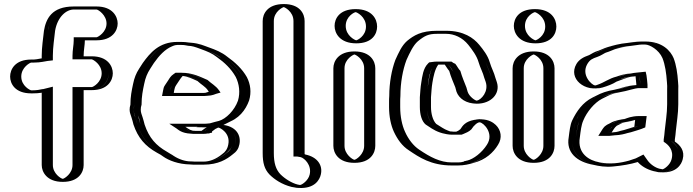

<svg xmlns="http://www.w3.org/2000/svg" viewBox="-20 -787 3423 948"><path d="M134 -326H141C161 -326 182 -328 199 -332C201 -332 203 -332 206 -333V28C206 73 245 111 290 111C335 111 373 73 373 28V-342H433C478 -342 517 -381 517 -426C517 -471 478 -509 433 -509H373V-512C373 -539 379 -564 379 -588H457C502 -588 541 -626 541 -671C541 -716 502 -755 457 -755H344C266 -755 228 -702 217 -636C213 -597 206 -555 206 -512V-501C186 -499 167 -493 147 -493H134C88 -493 50 -454 50 -409C50 -364 88 -326 134 -326ZM141 -341H134C96 -341 65 -372 65 -409C65 -446 97 -478 134 -478H147C170 -478 189 -484 208 -486L221 -488V-512C221 -553 228 -595 232 -634C243 -696 276 -740 344 -740H457C493 -740 526 -707 526 -671C526 -635 494 -603 457 -603H364V-588C364 -566 358 -541 358 -512V-494H433C470 -494 502 -462 502 -425C502 -388 470 -357 433 -357H358V28C358 65 327 96 290 96C253 96 221 64 221 28V-352L202 -348C200 -348 199 -347 199 -347H197C181 -343 161 -341 141 -341ZM197 -347H199C199 -347 200 -348 202 -348L221 -352V28C221 64 253 96 290 96C327 96 358 65 358 28V-357H433C470 -357 502 -388 502 -425C502 -462 470 -494 433 -494H358V-512C358 -541 364 -566 364 -588V-603H457C494 -603 526 -635 526 -671C526 -707 493 -740 457 -740H344C276 -740 243 -696 232 -634C228 -595 221 -553 221 -512V-488L208 -486C189 -484 170 -478 147 -478H134C97 -478 65 -446 65 -409C65 -372 96 -341 134 -341H141C161 -341 181 -343 197 -347ZM141 -326H134C88 -326 50 -364 50 -409C50 -454 88 -493 134 -493H147C167 -493 185 -499 206 -501V-512C206 -555 213 -598 217 -636C228 -703 267 -755 344 -755H457C502 -755 541 -716 541 -671C541 -626 502 -588 457 -588H379C379 -564 373 -539 373 -512V-509H433C478 -509 517 -470 517 -425C517 -380 478 -342 433 -342H373V28C373 73 335 111 290 111C245 111 206 73 206 28V-333C203 -332 201 -332 199 -332C184 -328 161 -326 141 -326ZM141 -341H134C130 -341 85 -362 85 -409C85 -455 129 -478 134 -478H147C182 -478 204 -485 215 -486L241 -489V-512C241 -554 248 -596 252 -635C264 -705 308 -740 344 -740H457C466 -739 506 -712 506 -671C506 -628 464 -604 457 -603H344V-588C344 -565 338 -540 338 -512V-494H433C440 -493 482 -469 482 -425C482 -381 440 -357 433 -357H338V28C338 70 298 95 290 96C281 95 241 70 241 28V-359L193 -347H190C176 -344 161 -341 141 -341ZM141 -326C156 -326 174 -327 186 -329V28C186 62 211 111 290 111C369 111 393 63 393 28V-342H433C512 -342 537 -390 537 -425C537 -460 512 -509 433 -509H393V-512C393 -540 399 -565 399 -588H457C536 -588 561 -637 561 -671C561 -705 536 -755 457 -755H344C235 -755 207 -694 197 -635C193 -596 186 -554 186 -512V-499C165 -495 154 -493 147 -493H134C54 -493 30 -444 30 -409C30 -374 54 -326 134 -326Z M904 -410C894 -411 882 -413 872 -413H866C858 -408 850 -395 845 -387L829 -363C823 -354 823 -350 820 -338L818 -328H976C984 -328 991 -328 998 -329C1009 -329 1018 -333 1028 -336C1015 -356 993 -366 976 -383C954 -392 931 -403 907 -409C906 -410 905 -410 904 -410ZM1026 -164 1014 -158C1007 -152 1001 -149 993 -143C992 -143 992 -143 992 -142C989 -141 986 -141 984 -141H943C940 -141 934 -141 927 -142C905 -142 894 -152 880 -161H976C994 -161 1010 -162 1026 -164ZM1060 -172C1110 -171 1154 -128 1142 -72C1137 -49 1126 -32 1107 -19C1078 5 1039 26 985 26H943C938 26 931 26 922 25C866 25 829 3 794 -18L776 -29C718 -61 682 -102 659 -170C656 -182 653 -193 649 -206C643 -219 640 -232 640 -245C640 -254 641 -262 644 -271C644 -311 650 -341 657 -374C663 -405 673 -428 688 -452L706 -480C732 -517 761 -551 804 -569C821 -576 838 -580 855 -580H875C884 -580 894 -579 903 -578L917 -576C948 -574 969 -565 994 -556C1027 -544 1055 -533 1081 -512C1120 -484 1154 -453 1178 -410C1196 -375 1203 -330 1190 -288C1173 -239 1132 -193 1081 -178ZM985 -396C1002 -379 1024 -368 1040 -344L1052 -327L1032 -322C1023 -319 1014 -314 999 -314C993 -313 984 -313 976 -313H800L805 -341C807 -352 810 -360 817 -371L832 -395C838 -405 848 -419 861 -428H872C917 -428 952 -410 985 -396ZM1024 -179 1111 -190 1022 -145C1017 -141 1013 -139 1007 -135V-130L995 -127C991 -126 988 -126 984 -126H943C939 -126 934 -126 926 -127C900 -127 884 -141 872 -149L830 -176H976C993 -176 1009 -177 1024 -179ZM923 10H922C879 10 842 -4 816 -21C810 -25 806 -28 801 -31L784 -42C729 -73 694 -110 673 -174C670 -187 667 -197 663 -210C660 -222 655 -232 655 -245C655 -253 657 -261 659 -269V-271C659 -310 665 -338 672 -371C678 -401 686 -422 701 -444L718 -472C744 -509 771 -539 810 -555C825 -562 840 -565 855 -565H875C884 -565 892 -564 901 -563L915 -561C943 -559 963 -551 989 -542C1022 -530 1048 -520 1072 -500C1110 -473 1143 -443 1165 -403C1181 -370 1187 -331 1176 -293C1159 -247 1122 -205 1077 -192C1037 -181 996 -170 956 -159L1060 -157C1105 -156 1136 -119 1127 -75C1123 -55 1114 -42 1098 -31C1070 -8 1035 11 985 11H943C938 11 931 11 923 10ZM907 -425C893 -426 886 -428 872 -428H861C848 -419 838 -405 832 -395L817 -371C810 -360 807 -352 805 -341L800 -313H976C984 -313 993 -313 999 -314C1014 -314 1023 -319 1032 -322L1052 -327L1040 -344C1023 -369 1000 -381 985 -396C963 -405 939 -416 913 -423C908 -425 907 -425 907 -425ZM1024 -179C1009 -177 993 -176 976 -176H830L872 -149C884 -141 900 -127 926 -127C934 -126 939 -126 943 -126H984C988 -126 991 -126 995 -127L1007 -130V-135C1013 -139 1017 -141 1022 -145L1111 -190ZM655 -245C655 -234 658 -223 663 -212C669 -200 670 -187 673 -174C694 -110 729 -73 784 -42L801 -31C806 -28 810 -25 816 -21C842 -4 879 10 922 10H923C931 11 938 11 943 11H985C1035 11 1069 -8 1097 -31C1112 -44 1123 -54 1127 -75C1136 -119 1105 -156 1060 -157L956 -159C996 -170 1037 -181 1077 -192C1122 -205 1159 -247 1176 -293C1187 -331 1181 -370 1165 -403C1143 -442 1110 -473 1072 -500C1046 -519 1023 -530 989 -542C963 -551 943 -559 915 -561L901 -563C892 -564 884 -565 875 -565H855C840 -565 825 -562 810 -555C771 -539 744 -509 718 -472L701 -444C686 -422 678 -401 672 -371C665 -338 659 -310 659 -271V-269C657 -261 655 -253 655 -245ZM976 -328H818L820 -338C822 -349 823 -355 829 -363L845 -387C850 -395 857 -406 866 -413H872C884 -413 892 -411 906 -410L908 -409C932 -403 954 -392 976 -383C996 -364 1015 -355 1028 -336C1010 -330 999 -328 976 -328ZM943 -141H984C986 -141 988 -141 992 -142C993 -142 991 -143 992 -143C1000 -148 1008 -153 1014 -158L1026 -164C1010 -162 994 -161 976 -161H880C893 -152 906 -142 927 -142C935 -142 939 -141 943 -141ZM922 25C932 26 937 26 943 26H985C1039 26 1079 5 1107 -19C1126 -32 1137 -49 1142 -72C1153 -128 1112 -170 1060 -172L1081 -178C1132 -193 1172 -238 1190 -288C1205 -329 1195 -375 1178 -410C1154 -452 1119 -485 1081 -512C1054 -534 1027 -544 994 -556C969 -565 947 -574 917 -576L903 -578C894 -579 884 -580 875 -580H855C838 -580 821 -576 804 -569C761 -551 733 -517 706 -480L688 -452C672 -428 663 -405 657 -374C650 -341 644 -311 644 -271C642 -263 640 -254 640 -245C640 -228 646 -216 649 -206C653 -192 656 -183 659 -170C682 -103 718 -61 776 -29L794 -18C799 -15 802 -13 808 -9C835 10 876 25 922 25ZM872 -428H847L837 -421C823 -412 816 -399 811 -391L795 -367C788 -357 787 -350 785 -339L780 -313H976C985 -313 996 -313 1003 -314C1031 -315 1043 -323 1048 -324L1069 -330L1062 -340C1046 -364 1021 -376 1005 -392C967 -408 932 -428 872 -428ZM1027 -138C1032 -141 1037 -146 1043 -150L1129 -193L1016 -178C1004 -176 991 -176 976 -176H816L851 -153C860 -147 876 -129 923 -127C930 -126 936 -126 943 -126H984C993 -126 1000 -127 1005 -128H1013L1016 -130L1027 -132ZM925 10H922C895 10 864 0 838 -17C833 -21 827 -24 822 -27L804 -38C751 -68 716 -106 694 -172C691 -185 688 -195 684 -208C680 -221 675 -231 675 -245C675 -253 676 -262 679 -270V-271C679 -311 685 -340 692 -373C698 -403 707 -425 722 -448L740 -476C766 -513 795 -544 829 -558C842 -564 850 -565 855 -565H875C880 -565 886 -565 892 -564L909 -561C929 -560 942 -556 971 -545C1004 -533 1027 -524 1051 -505C1089 -478 1121 -448 1144 -407C1161 -373 1167 -330 1155 -290C1138 -242 1096 -200 1061 -190C1055 -188 1048 -187 1041 -185L949 -159L1058 -157C1066 -157 1119 -130 1107 -73C1103 -51 1092 -36 1077 -26C1048 -2 1016 11 985 11H943C941 11 931 10 925 10ZM955 -387C975 -368 994 -360 1007 -340L1011 -334C993 -328 996 -328 976 -328H838L840 -340C842 -351 844 -358 850 -367L866 -391C870 -397 876 -406 882 -412C909 -409 930 -398 955 -387ZM895 -161H976C988 -161 1000 -161 1010 -162L993 -154C988 -150 982 -146 975 -141H943C924 -141 915 -147 895 -161ZM919 25C930 26 935 26 943 26H985C1058 26 1100 -1 1128 -24C1148 -38 1158 -53 1162 -74C1171 -117 1149 -167 1067 -172C1077 -175 1088 -177 1097 -180C1159 -198 1193 -244 1210 -291C1222 -331 1217 -371 1199 -406C1176 -447 1140 -480 1102 -507C1075 -529 1045 -541 1011 -553C988 -561 964 -573 924 -576L912 -577C900 -579 888 -580 875 -580H855C766 -580 721 -526 685 -476L667 -448C652 -425 643 -402 637 -372C630 -339 624 -310 624 -271V-270C621 -261 620 -253 620 -245C620 -230 626 -219 629 -208C633 -195 636 -186 639 -172C661 -107 696 -66 755 -33L773 -23C778 -20 780 -18 786 -14C813 5 860 24 919 25Z M1297 -683C1297 -729 1335 -767 1381 -767C1427 -767 1464 -729 1464 -683V-29C1466 -29 1470 -27 1471 -26L1481 -24C1520 -15 1556 26 1544 76C1535 114 1494 151 1444 139L1433 137C1394 127 1357 104 1333 80C1308 53 1297 19 1297 -31ZM1312 -683C1312 -721 1344 -752 1381 -752C1418 -752 1449 -721 1449 -683V-14H1462C1465 -13 1463 -13 1466 -12L1478 -9C1510 -1 1539 32 1529 73C1521 105 1487 134 1447 124L1436 122C1400 113 1366 92 1344 70C1322 47 1312 17 1312 -31ZM1312 -683V-31C1312 17 1322 47 1344 70C1366 92 1400 113 1436 122L1447 124C1487 134 1521 105 1529 73C1539 32 1510 -1 1478 -9L1466 -12C1463 -13 1465 -12 1462 -14H1449V-683C1449 -721 1418 -752 1381 -752C1344 -752 1312 -721 1312 -683ZM1297 -683V-31C1297 19 1308 53 1333 80C1357 104 1393 127 1433 137L1444 139C1495 151 1535 115 1544 76C1556 26 1520 -15 1481 -24L1471 -26C1470 -26 1466 -28 1465 -29H1464V-683C1464 -729 1427 -767 1381 -767C1335 -767 1297 -729 1297 -683ZM1332 -683C1332 -731 1378 -752 1381 -752C1384 -752 1429 -731 1429 -683V-14H1448L1465 -11C1483 -6 1520 28 1509 75C1502 105 1471 125 1463 126H1459L1449 124C1421 117 1387 96 1365 74C1342 50 1332 18 1332 -31ZM1277 -683V-31C1277 18 1286 49 1311 75C1335 99 1372 124 1420 136L1432 138C1440 140 1448 141 1456 141C1534 145 1558 101 1564 75C1575 29 1547 -12 1488 -24L1484 -26V-683C1484 -719 1461 -767 1381 -767C1301 -767 1277 -719 1277 -683Z M1646 -450V-67C1646 -22 1685 17 1730 17C1775 17 1813 -22 1813 -67V-450C1813 -495 1775 -533 1730 -533C1685 -533 1646 -495 1646 -450ZM1652 -659C1652 -612 1692 -573 1739 -573C1785 -573 1822 -610 1822 -656C1822 -703 1783 -742 1736 -742C1690 -742 1652 -705 1652 -659ZM1661 -450C1661 -487 1693 -518 1730 -518C1767 -518 1798 -487 1798 -450V-67C1798 -30 1767 2 1730 2C1693 2 1661 -30 1661 -67ZM1667 -659C1667 -697 1698 -727 1736 -727C1775 -727 1807 -695 1807 -656C1807 -618 1777 -588 1739 -588C1700 -588 1667 -621 1667 -659ZM1661 -450V-67C1661 -30 1693 2 1730 2C1767 2 1798 -30 1798 -67V-450C1798 -487 1767 -518 1730 -518C1693 -518 1661 -487 1661 -450ZM1667 -659C1667 -621 1700 -588 1739 -588C1777 -588 1807 -618 1807 -656C1807 -695 1775 -727 1736 -727C1698 -727 1667 -697 1667 -659ZM1646 -450C1646 -495 1685 -533 1730 -533C1775 -533 1813 -495 1813 -450V-67C1813 -22 1775 17 1730 17C1685 17 1646 -22 1646 -67ZM1652 -659C1652 -705 1690 -742 1736 -742C1783 -742 1822 -703 1822 -656C1822 -610 1785 -573 1739 -573C1692 -573 1652 -612 1652 -659ZM1681 -450C1681 -496 1726 -518 1730 -518C1734 -518 1778 -496 1778 -450V-67C1778 -25 1739 1 1730 2C1721 1 1681 -25 1681 -67ZM1687 -659C1687 -707 1731 -727 1736 -727C1741 -727 1787 -705 1787 -656C1787 -608 1743 -588 1739 -588C1734 -588 1687 -610 1687 -659ZM1626 -450V-67C1626 -32 1650 17 1730 17C1810 17 1833 -32 1833 -67V-450C1833 -485 1809 -533 1730 -533C1651 -533 1626 -485 1626 -450ZM1632 -659C1632 -623 1658 -573 1739 -573C1819 -573 1842 -620 1842 -656C1842 -693 1817 -742 1736 -742C1656 -742 1632 -695 1632 -659Z M2297 21C2281 27 2262 30 2241 30H2211C2128 30 2072 -6 2021 -40C1987 -61 1963 -96 1946 -133C1931 -166 1921 -211 1921 -258V-283C1921 -293 1921 -303 1922 -313C1922 -380 1934 -444 1953 -494C1969 -529 1985 -566 2012 -590C2046 -617 2076 -635 2138 -635H2183C2248 -635 2295 -607 2325 -571C2345 -547 2368 -516 2378 -482C2386 -456 2400 -430 2406 -405L2413 -385C2430 -334 2395 -291 2360 -279C2310 -262 2266 -297 2254 -332L2248 -353C2238 -378 2227 -405 2219 -433C2206 -446 2205 -460 2190 -468H2138C2134 -468 2130 -468 2125 -467C2106 -448 2100 -409 2095 -378C2091 -356 2090 -330 2088 -307V-259C2088 -227 2096 -196 2112 -180C2132 -168 2151 -152 2173 -145L2185 -141C2191 -139 2198 -138 2206 -138C2208 -137 2210 -137 2211 -137H2244C2256 -142 2266 -145 2274 -153C2288 -176 2306 -191 2333 -196C2404 -209 2460 -132 2418 -68C2393 -29 2351 10 2299 20C2298 21 2298 21 2297 21ZM1937 -312V-313C1937 -378 1949 -441 1967 -488C1984 -524 1999 -559 2022 -579C2055 -606 2079 -620 2138 -620H2183C2243 -620 2286 -595 2313 -562C2332 -538 2355 -508 2364 -478C2373 -449 2386 -424 2392 -401L2399 -380C2413 -339 2384 -303 2355 -293C2315 -279 2278 -309 2268 -337L2262 -358C2251 -385 2240 -412 2232 -441C2222 -451 2219 -461 2207 -476C2202 -478 2199 -480 2195 -483H2138C2132 -483 2124 -482 2118 -481C2092 -455 2085 -413 2080 -380C2076 -356 2075 -331 2073 -308V-259C2073 -222 2082 -189 2103 -168C2124 -156 2141 -140 2168 -131L2181 -127C2189 -125 2203 -122 2211 -122H2247C2260 -127 2273 -131 2286 -144C2299 -165 2312 -178 2335 -182C2396 -193 2439 -127 2405 -76C2381 -37 2342 -4 2292 6C2278 13 2259 15 2241 15H2211C2133 15 2080 -19 2029 -53C1998 -72 1975 -104 1959 -139C1945 -170 1936 -213 1936 -258V-283C1936 -293 1936 -302 1937 -312ZM1936 -283V-258C1936 -213 1945 -170 1959 -139C1975 -104 1998 -72 2029 -53C2080 -19 2133 15 2211 15H2241C2259 15 2278 13 2292 6C2342 -4 2381 -37 2405 -76C2439 -127 2396 -193 2335 -182C2312 -178 2299 -165 2286 -144C2273 -131 2260 -127 2247 -122H2211C2203 -122 2189 -125 2181 -127L2168 -131C2141 -140 2124 -156 2103 -168C2082 -189 2073 -222 2073 -259V-308C2075 -331 2076 -356 2080 -380C2085 -413 2092 -455 2118 -481C2124 -482 2132 -483 2138 -483H2195C2199 -480 2202 -478 2207 -476C2219 -461 2222 -451 2232 -441C2240 -412 2251 -385 2262 -358L2268 -337C2278 -309 2315 -279 2355 -293C2384 -303 2413 -339 2399 -380L2392 -401C2386 -424 2373 -449 2364 -478C2355 -508 2332 -538 2313 -562C2286 -595 2243 -620 2183 -620H2138C2079 -620 2055 -606 2022 -579C1999 -559 1984 -524 1967 -488C1949 -441 1937 -378 1937 -313C1936 -303 1936 -293 1936 -283ZM1922 -313C1921 -302 1921 -293 1921 -283V-258C1921 -211 1931 -166 1946 -133C1963 -96 1987 -61 2021 -40C2072 -6 2128 30 2211 30H2241C2262 30 2281 27 2298 21L2299 20C2353 7 2393 -28 2418 -68C2461 -134 2403 -210 2333 -197C2305 -192 2287 -174 2274 -153C2265 -145 2256 -142 2244 -137H2210C2204 -138 2191 -139 2185 -141L2173 -145C2150 -153 2134 -167 2112 -180C2095 -196 2088 -227 2088 -259V-307C2093 -366 2094 -432 2125 -467C2130 -468 2134 -468 2138 -468H2190C2205 -461 2209 -444 2219 -433C2227 -404 2238 -377 2248 -353L2254 -332C2266 -298 2309 -262 2360 -279C2395 -291 2430 -334 2413 -385L2406 -405C2399 -431 2386 -455 2378 -482C2368 -516 2345 -547 2325 -571C2295 -607 2248 -635 2183 -635H2138C2076 -635 2047 -618 2012 -590C1985 -566 1970 -530 1953 -494C1934 -445 1922 -380 1922 -313ZM2082 -172C2100 -161 2120 -144 2152 -133L2165 -129C2175 -126 2196 -122 2211 -122H2259L2269 -126C2278 -130 2295 -136 2307 -148C2321 -170 2339 -184 2349 -183C2368 -181 2421 -128 2384 -72C2360 -34 2318 -1 2286 6H2284L2282 7L2272 9L2270 11C2261 14 2251 15 2241 15H2211C2153 15 2103 -12 2050 -48C2021 -67 1996 -100 1980 -136C1965 -168 1956 -212 1956 -258V-283C1956 -293 1956 -303 1957 -313C1957 -380 1969 -443 1987 -491C2003 -526 2020 -563 2043 -583C2077 -611 2096 -620 2138 -620H2183C2222 -620 2263 -602 2292 -566C2311 -542 2334 -512 2343 -480C2351 -452 2365 -428 2371 -403L2378 -383C2394 -335 2356 -294 2334 -290C2325 -291 2297 -310 2289 -334L2283 -355C2273 -381 2261 -408 2253 -437C2243 -447 2239 -458 2228 -472C2225 -473 2221 -475 2219 -476L2209 -483H2138C2129 -483 2121 -482 2114 -481L2099 -479L2093 -473C2069 -449 2065 -410 2060 -379C2056 -356 2055 -331 2053 -307V-259C2053 -223 2062 -188 2082 -172ZM1902 -313C1901 -303 1901 -293 1901 -283V-258C1901 -212 1910 -168 1925 -136C1942 -100 1965 -66 2000 -44C2049 -11 2108 30 2211 30H2241C2271 30 2297 24 2319 17C2378 2 2416 -34 2439 -72C2461 -106 2454 -145 2428 -170C2415 -182 2394 -197 2355 -198C2343 -198 2331 -197 2321 -195C2279 -187 2265 -168 2253 -149C2245 -142 2240 -140 2233 -137H2217C2212 -138 2205 -138 2200 -139L2190 -143C2173 -149 2157 -161 2134 -175C2117 -192 2108 -226 2108 -259V-307C2110 -330 2111 -356 2115 -379C2120 -409 2127 -445 2144 -468H2176C2185 -456 2189 -447 2198 -437C2206 -408 2218 -381 2228 -356L2234 -334C2246 -301 2281 -275 2335 -275C2405 -275 2452 -325 2433 -382L2426 -403C2420 -428 2406 -452 2398 -480C2389 -512 2366 -542 2346 -566C2318 -600 2269 -635 2183 -635H2138C2059 -635 2023 -612 1990 -585C1963 -561 1949 -528 1932 -491C1914 -443 1902 -379 1902 -313Z M2531 -450V-67C2531 -22 2570 17 2615 17C2660 17 2698 -22 2698 -67V-450C2698 -495 2660 -533 2615 -533C2570 -533 2531 -495 2531 -450ZM2537 -659C2537 -612 2577 -573 2624 -573C2670 -573 2707 -610 2707 -656C2707 -703 2668 -742 2621 -742C2575 -742 2537 -705 2537 -659ZM2546 -450C2546 -487 2578 -518 2615 -518C2652 -518 2683 -487 2683 -450V-67C2683 -30 2652 2 2615 2C2578 2 2546 -30 2546 -67ZM2552 -659C2552 -697 2583 -727 2621 -727C2660 -727 2692 -695 2692 -656C2692 -618 2662 -588 2624 -588C2585 -588 2552 -621 2552 -659ZM2546 -450V-67C2546 -30 2578 2 2615 2C2652 2 2683 -30 2683 -67V-450C2683 -487 2652 -518 2615 -518C2578 -518 2546 -487 2546 -450ZM2552 -659C2552 -621 2585 -588 2624 -588C2662 -588 2692 -618 2692 -656C2692 -695 2660 -727 2621 -727C2583 -727 2552 -697 2552 -659ZM2531 -450C2531 -495 2570 -533 2615 -533C2660 -533 2698 -495 2698 -450V-67C2698 -22 2660 17 2615 17C2570 17 2531 -22 2531 -67ZM2537 -659C2537 -705 2575 -742 2621 -742C2668 -742 2707 -703 2707 -656C2707 -610 2670 -573 2624 -573C2577 -573 2537 -612 2537 -659ZM2566 -450C2566 -496 2611 -518 2615 -518C2619 -518 2663 -496 2663 -450V-67C2663 -25 2624 1 2615 2C2606 1 2566 -25 2566 -67ZM2572 -659C2572 -707 2616 -727 2621 -727C2626 -727 2672 -705 2672 -656C2672 -608 2628 -588 2624 -588C2619 -588 2572 -610 2572 -659ZM2511 -450V-67C2511 -32 2535 17 2615 17C2695 17 2718 -32 2718 -67V-450C2718 -485 2694 -533 2615 -533C2536 -533 2511 -485 2511 -450ZM2517 -659C2517 -623 2543 -573 2624 -573C2704 -573 2727 -620 2727 -656C2727 -693 2702 -742 2621 -742C2541 -742 2517 -695 2517 -659Z M3137 -414C3122 -413 3116 -412 3102 -409C3082 -409 3060 -400 3044 -396C3031 -392 3019 -386 3004 -381C2986 -369 2962 -359 2940 -353C2872 -334 2808 -408 2847 -475C2861 -500 2881 -509 2908 -518C2936 -533 2963 -545 2995 -556C3020 -564 3054 -572 3084 -575C3102 -578 3126 -582 3147 -582H3166C3223 -582 3267 -544 3285 -503C3298 -470 3305 -427 3308 -382C3309 -369 3310 -357 3309 -345V-272C3309 -226 3301 -181 3297 -140L3295 -119C3294 -111 3293 -104 3292 -97V-92C3319 -76 3342 -42 3331 1C3322 39 3280 75 3230 61L3220 59C3189 51 3159 32 3142 7C3141 8 3139 8 3138 8L3105 18C3074 26 3038 32 3001 35C2974 38 2946 33 2923 28C2854 16 2794 -28 2808 -110C2812 -141 2815 -172 2826 -195C2834 -215 2845 -230 2857 -248C2874 -273 2898 -296 2925 -309L2943 -318C2968 -331 2992 -340 3024 -345C3059 -353 3096 -367 3136 -367H3142V-369L3139 -396C3139 -401 3138 -407 3137 -414ZM3136 -199C3135 -189 3133 -176 3132 -165C3114 -157 3096 -154 3076 -147L3059 -143C3046 -139 3029 -134 3012 -134C3003 -133 2993 -132 2982 -131H2980C2986 -140 2992 -151 3000 -159C3000 -160 3000 -160 3001 -160L3021 -170C3036 -180 3062 -183 3082 -187C3100 -192 3114 -199 3136 -199ZM3136 -429C3121 -428 3114 -426 3101 -424C3075 -423 3055 -414 3040 -410C3024 -406 3012 -400 2997 -395C2971 -377 2923 -351 2885 -374C2855 -392 2838 -430 2859 -467C2871 -488 2887 -495 2914 -504C2931 -512 2942 -521 2956 -525C2973 -531 2986 -538 2999 -542C3024 -550 3057 -557 3085 -560C3103 -562 3128 -567 3147 -567H3166C3216 -567 3255 -533 3271 -497C3283 -465 3290 -426 3293 -381C3294 -368 3295 -357 3294 -345V-272C3294 -228 3286 -182 3282 -141L3280 -120C3279 -112 3278 -105 3277 -98V-84C3303 -69 3327 -44 3316 -3C3308 28 3273 57 3233 46L3223 44C3194 37 3168 20 3154 -1L3147 -12L3138 -8L3101 4C3072 12 3036 17 2999 20C2974 23 2949 18 2926 13C2861 2 2810 -37 2823 -108C2828 -140 2831 -169 2840 -189C2860 -231 2891 -275 2932 -296L2950 -305C2974 -318 2995 -325 3026 -330C3064 -336 3098 -352 3136 -352H3157V-370C3155 -387 3155 -401 3152 -417L3149 -430ZM2987 -167 2996 -174 3013 -183C3029 -194 3057 -198 3079 -202C3094 -206 3111 -214 3136 -214H3153L3151 -197C3149 -184 3148 -168 3146 -155C3124 -146 3101 -140 3080 -133L3063 -129C3051 -125 3033 -119 3013 -119C3005 -118 2993 -117 2983 -116H2952L2968 -139C2973 -146 2978 -158 2987 -167ZM3136 -429 3149 -430 3152 -417C3155 -401 3155 -387 3157 -370V-352H3136C3099 -352 3064 -338 3027 -330C2995 -323 2975 -318 2950 -305L2932 -296C2892 -276 2857 -232 2840 -189C2832 -168 2828 -141 2823 -108C2810 -37 2860 2 2925 13C2949 17 2973 23 2999 20C3036 17 3072 12 3101 4L3138 -8L3147 -12L3154 -1C3168 20 3194 37 3223 44L3233 46C3273 57 3308 28 3316 -3C3327 -44 3303 -69 3277 -84V-98C3278 -105 3279 -112 3280 -120L3282 -141C3286 -182 3294 -228 3294 -272V-345C3295 -357 3294 -368 3293 -381C3290 -426 3283 -465 3271 -497C3255 -533 3216 -567 3166 -567H3147C3129 -567 3104 -563 3086 -560C3057 -556 3024 -550 2999 -542C2986 -538 2973 -531 2956 -525C2942 -521 2931 -512 2914 -504C2887 -495 2871 -488 2859 -467C2838 -430 2855 -392 2885 -374C2923 -351 2971 -377 2997 -395C3011 -400 3024 -405 3039 -410C3054 -415 3075 -423 3101 -424C3114 -426 3121 -428 3136 -429ZM2987 -167C2978 -158 2973 -146 2968 -139L2952 -116H2983C2993 -117 3005 -118 3013 -119C3033 -119 3051 -125 3063 -129L3080 -133C3101 -140 3124 -146 3146 -155C3148 -168 3149 -184 3151 -197L3153 -214H3136C3111 -214 3094 -206 3079 -202C3059 -198 3032 -195 3014 -183L2996 -174ZM3142 -369V-367H3136C3094 -367 3059 -351 3024 -345C2992 -340 2968 -331 2943 -318L2925 -309C2880 -287 2847 -241 2826 -195C2815 -171 2812 -141 2808 -110C2794 -28 2855 16 2923 28C2947 34 2974 38 3001 35C3038 32 3074 26 3105 18L3142 7C3157 30 3187 51 3220 59L3230 61C3280 74 3322 39 3331 1C3343 -44 3317 -75 3292 -92V-97C3293 -105 3294 -111 3295 -119L3297 -140C3301 -181 3309 -226 3309 -272V-345C3310 -358 3309 -369 3308 -382C3305 -427 3298 -469 3285 -503C3269 -544 3222 -582 3166 -582H3147C3126 -582 3101 -577 3084 -575C3014 -569 2958 -543 2908 -518C2881 -509 2861 -500 2847 -475C2821 -431 2840 -382 2877 -361C2919 -337 2973 -360 3004 -381C3037 -392 3060 -407 3101 -409C3115 -409 3122 -412 3137 -414C3140 -400 3140 -384 3142 -369ZM3012 -134C3030 -134 3047 -139 3059 -143L3076 -147C3094 -153 3114 -158 3132 -165C3133 -175 3135 -189 3136 -199C3114 -199 3100 -192 3083 -187C3062 -181 3037 -180 3021 -170L3004 -162C2994 -154 2987 -142 2980 -131H2982C2991 -132 3004 -134 3012 -134ZM3129 -429C3115 -428 3104 -426 3094 -424C3057 -422 3035 -412 3025 -409C2985 -399 2965 -380 2929 -368C2926 -367 2921 -365 2918 -365C2902 -367 2848 -416 2880 -471C2893 -493 2906 -498 2929 -506C2947 -512 2965 -525 2971 -527C2991 -533 3007 -541 3016 -544C3039 -551 3070 -558 3091 -560C3111 -562 3137 -567 3147 -567H3166C3187 -567 3233 -542 3251 -500C3264 -467 3270 -426 3273 -381C3274 -368 3275 -357 3274 -345V-272C3274 -227 3266 -182 3262 -141L3260 -120C3259 -112 3258 -105 3257 -98V-87C3280 -73 3308 -46 3296 -1C3289 28 3259 48 3251 49C3250 49 3248 48 3247 48L3236 46C3216 41 3191 25 3176 3L3157 -24L3119 -5L3086 6C3043 18 2991 26 2938 14C2891 6 2829 -28 2843 -109C2847 -140 2850 -170 2860 -192C2877 -234 2915 -280 2952 -299L2970 -308C2993 -320 3009 -326 3037 -331C3080 -338 3113 -352 3136 -352H3177V-369C3175 -386 3175 -399 3172 -415L3168 -433ZM2966 -163C2957 -154 2951 -143 2946 -135L2934 -116H2987C2996 -117 3008 -118 3015 -119C3044 -120 3065 -126 3078 -130L3095 -134C3113 -140 3142 -147 3166 -158C3168 -171 3170 -186 3171 -198L3173 -214H3136C3098 -214 3075 -203 3065 -200C3048 -197 3015 -193 2993 -179L2977 -171ZM3122 -370V-367C3071 -364 3038 -348 3014 -344C2977 -338 2949 -328 2923 -314L2905 -305C2857 -281 2827 -238 2805 -192C2795 -170 2792 -140 2788 -109C2775 -36 2825 12 2911 27C2936 33 2970 39 3008 35C3051 31 3093 24 3129 13C3146 32 3172 49 3207 58L3217 60C3227 63 3234 64 3244 64C3321 68 3345 24 3351 -1C3362 -42 3339 -70 3312 -88V-98C3313 -105 3314 -112 3315 -120L3317 -141C3321 -182 3329 -227 3329 -272V-345C3330 -357 3329 -368 3328 -381C3325 -426 3319 -466 3306 -500C3291 -535 3252 -582 3166 -582H3147C3115 -582 3089 -576 3078 -575C3041 -572 3006 -562 2979 -554C2960 -548 2948 -541 2936 -537C2912 -530 2903 -522 2889 -515C2860 -505 2839 -493 2826 -471C2784 -399 2867 -330 2955 -355C2979 -362 3006 -372 3024 -384C3050 -393 3083 -408 3103 -409C3109 -409 3113 -410 3118 -411C3120 -397 3120 -384 3122 -370ZM3025 -166 3041 -174C3044 -176 3051 -179 3053 -180C3074 -185 3098 -189 3116 -195C3115 -184 3113 -172 3112 -161C3096 -155 3079 -151 3061 -145L3044 -141C3027 -135 3016 -134 3000 -133C3007 -144 3014 -157 3025 -166Z"/></svg>

Font: Blanket
Style: Black
Weight: 900
Foundry: Cannot Into Space Fonts
Version: Version 0.9